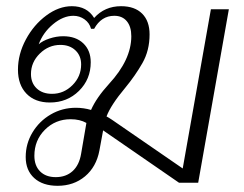

<svg xmlns="http://www.w3.org/2000/svg" viewBox="-20 -590 787 620"><path d="M719 -560 620 0H558L313 -169L301 -104Q291 -51 254.5 -20.5Q218 10 166 10Q118 10 90.5 -15Q63 -40 63 -83Q63 -126 85 -162.5Q107 -199 144 -220.5Q181 -242 225 -242Q250 -242 274 -235Q291 -274 332 -319Q404 -397 404 -473Q404 -504 389.5 -521.5Q375 -539 349 -539Q307 -539 284 -497H274Q269 -516 253 -527.5Q237 -539 217 -539Q184 -539 151.5 -512Q119 -485 105 -447Q117 -458 139.5 -465.5Q162 -473 184 -473Q225 -473 249 -450Q273 -427 273 -389Q273 -334 235 -296.5Q197 -259 141 -259Q93 -259 65.5 -287.5Q38 -316 38 -365Q38 -415 63.5 -462.5Q89 -510 129.5 -540Q170 -570 212 -570Q261 -570 284 -532Q318 -570 371 -570Q415 -570 439 -546Q463 -522 463 -479Q463 -427 440 -386.5Q417 -346 384 -306Q338 -251 324 -214Q330 -211 342 -203L570 -46L661 -560ZM80 -351Q80 -322 98.5 -304.5Q117 -287 148 -287Q186 -287 214 -315Q242 -343 242 -382Q242 -410 223.5 -427.5Q205 -445 175 -445Q137 -445 108.5 -417Q80 -389 80 -351ZM242 -94 259 -193Q238 -205 208 -205Q159 -205 125 -171Q91 -137 91 -87Q91 -55 109.5 -36.5Q128 -18 160 -18Q193 -18 214.5 -37.5Q236 -57 242 -94Z"/></svg>

Font: Fahkwang ExtraLight
Style: Italic
Weight: 275
Italic angle: -10°
Designer: Suppakit Chalermlarp | Katatrad Co.,Ltd.
Foundry: Cadson Demak Co.,Ltd.
Version: Version 1.000; ttfautohint (v1.6)